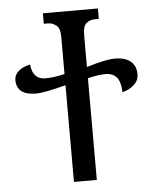

<svg xmlns="http://www.w3.org/2000/svg" viewBox="-52 -758 653 803"><g transform="rotate(-5 275.0 -357.0)"><path d="M442 -499Q484 -499 507 -480Q530 -461 530 -426Q530 -399 509.5 -381Q489 -363 461 -356Q459 -403 442 -420.5Q425 -438 398 -438Q384 -438 365 -435.5Q346 -433 322 -427V0H226V-406Q184 -395 151 -388.5Q118 -382 101 -382Q19 -382 19 -446Q19 -467 37 -483Q55 -499 86 -505Q92 -442 145 -442Q163 -442 184 -445Q205 -448 226 -453V-609Q226 -646 209.5 -658Q193 -670 176 -670H158V-714H389V-670H371Q352 -670 337 -658Q322 -646 322 -609V-474Q402 -499 442 -499Z"/></g></svg>

Font: Noto Serif Georgian Condensed
Style: Regular
Weight: 400
Width: 3
Designer: Monotype Design Team, Akaki Razmadze
Foundry: Google LLC
Version: Version 2.003; ttfautohint (v1.8.4.7-5d5b)